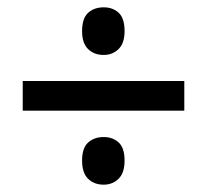

<svg xmlns="http://www.w3.org/2000/svg" viewBox="-20 -614 566 524"><path d="M263 -464Q237 -464 220.5 -480Q204 -496 204 -529Q204 -564 220.5 -579Q237 -594 263 -594Q288 -594 304 -579Q320 -564 320 -529Q320 -496 303.5 -480Q287 -464 263 -464ZM42 -312V-393H483V-312ZM263 -110Q237 -110 220.5 -126Q204 -142 204 -176Q204 -210 220.5 -225Q237 -240 263 -240Q288 -240 304 -225Q320 -210 320 -176Q320 -142 303.5 -126Q287 -110 263 -110Z"/></svg>

Font: Noto Sans Lao UI SemCond Med
Style: Regular
Weight: 500
Width: 4
Designer: Monotype Design Team
Foundry: Monotype Imaging Inc.
Version: Version 2.000; ttfautohint (v1.8.4.7-5d5b)